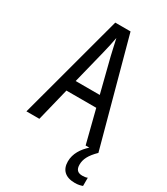

<svg xmlns="http://www.w3.org/2000/svg" viewBox="-226 -812 983 1132"><g transform="rotate(30 265.0 -246.0)"><path d="M20 0H108L163 -224H366L423 0H448C409 35 379 80 379 133C379 189 411 223 478 223C499 223 515 219 529 214V158C521 162 508 164 495 164C463 164 448 149 448 115C448 78 465 44 510 0L316 -715H212ZM239 -529C247 -560 257 -606 263 -640C270 -606 281 -561 288 -529L346 -300H182Z"/></g></svg>

Font: Noto Sans Mono Condensed
Style: Regular
Weight: 400
Width: 3
Designer: Monotype Design Team
Foundry: Monotype Imaging Inc.
Version: Version 2.014